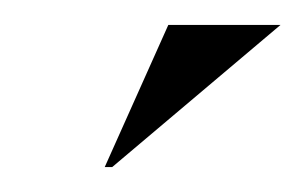

<svg xmlns="http://www.w3.org/2000/svg" viewBox="-20 -702 245 154"><path d="M64 -568 115 -682H205L70 -568Z"/></svg>

Font: Moniqa Black Ita Display
Style: Italic
Weight: 900
Italic angle: -10°
Designer: Rajesh Rajput
Foundry: Rajesh Rajput
Version: Version 1.000